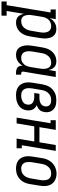

<svg xmlns="http://www.w3.org/2000/svg" viewBox="827 -1468 786 2600"><g transform="rotate(90 1220.0 -168.0)"><path d="M-60 205V135H-10L89 -460H48V-530H179L165 -449Q177 -469 193 -486.5Q209 -504 228.5 -516Q248 -528 270 -533Q292 -538 314 -538Q314 -538 314 -538Q314 -538 314 -538Q340 -538 363.5 -529.5Q387 -521 403.5 -503Q420 -485 428 -461.5Q436 -438 439 -413.5Q442 -389 440.5 -362.5Q439 -336 434 -311L413 -181Q409 -157 402 -134Q395 -111 383.5 -89.5Q372 -68 355 -49Q338 -30 317 -17Q296 -4 272 2Q248 8 225 8Q202 8 180.5 1Q159 -6 144 -21.5Q129 -37 120 -57Q111 -77 107 -99L69 135H132V205ZM205 -62Q221 -62 237.5 -66Q254 -70 269 -79Q284 -88 295.5 -101Q307 -114 315.5 -129Q324 -144 328.5 -160Q333 -176 336 -192L358 -322Q361 -339 361.5 -356.5Q362 -374 359.5 -390Q357 -406 350.5 -421Q344 -436 332.5 -447Q321 -458 305 -463Q289 -468 272 -468Q249 -468 226 -459Q203 -450 186.5 -432Q170 -414 161 -392Q152 -370 148 -347L127 -217Q124 -200 122.5 -182Q121 -164 123 -147.5Q125 -131 130 -115Q135 -99 145.5 -86.5Q156 -74 172 -68Q188 -62 205 -62Z M661 8Q661 8 661 8Q661 8 661 8Q635 8 611.5 -0.5Q588 -9 572 -27Q556 -45 547.5 -68.5Q539 -92 536 -116.5Q533 -141 535 -167.5Q537 -194 541 -219L562 -349Q566 -373 573 -396Q580 -419 591.5 -440.5Q603 -462 620 -481Q637 -500 658 -513Q679 -526 703 -532Q727 -538 750 -538Q773 -538 794.5 -531Q816 -524 831.5 -508.5Q847 -493 855.5 -473Q864 -453 868 -431L884 -530H963L890 -93Q889 -87 890 -81Q891 -75 894.5 -70.5Q898 -66 904 -64Q910 -62 916 -62H931V8H904Q885 8 866 3.5Q847 -1 833.5 -13Q820 -25 814 -43.5Q808 -62 810 -82Q799 -62 783 -44.5Q767 -27 747 -14.5Q727 -2 705 3Q683 8 661 8ZM704 -62Q719 -62 734.5 -65.5Q750 -69 763.5 -77.5Q777 -86 788.5 -98Q800 -110 807.5 -124Q815 -138 819.5 -153Q824 -168 827 -183L848 -313Q851 -330 852.5 -348Q854 -366 852 -382.5Q850 -399 845 -415Q840 -431 829.5 -443.5Q819 -456 803.5 -462Q788 -468 770 -468Q754 -468 737.5 -464Q721 -460 706 -451Q691 -442 679.5 -429Q668 -416 659.5 -401Q651 -386 646.5 -370Q642 -354 639 -338L617 -208Q615 -191 614 -173.5Q613 -156 615.5 -140Q618 -124 624.5 -109Q631 -94 642.5 -83Q654 -72 670 -67Q686 -62 703 -62Z M1211 8Q1181 8 1153 2.5Q1125 -3 1102.5 -18Q1080 -33 1064.5 -55.5Q1049 -78 1042 -105Q1035 -132 1035.5 -161Q1036 -190 1041 -219L1062 -349Q1067 -375 1075 -399.5Q1083 -424 1097.5 -447Q1112 -470 1133 -488Q1154 -506 1178 -518Q1202 -530 1228 -534Q1254 -538 1279 -538Q1302 -538 1324.5 -534.5Q1347 -531 1367 -522Q1387 -513 1402.5 -498Q1418 -483 1427.5 -463Q1437 -443 1439 -420Q1441 -397 1437 -374Q1434 -357 1427 -340Q1420 -323 1407.5 -310Q1395 -297 1378.5 -287.5Q1362 -278 1345 -272Q1364 -263 1379.5 -249Q1395 -235 1404 -216Q1413 -197 1414.5 -175Q1416 -153 1413 -132Q1409 -110 1400 -89Q1391 -68 1375 -51Q1359 -34 1339 -22.5Q1319 -11 1297.5 -4Q1276 3 1254 5.5Q1232 8 1211 8ZM1213 -62Q1226 -62 1239 -63.5Q1252 -65 1265 -69Q1278 -73 1290 -79.5Q1302 -86 1312.5 -95.5Q1323 -105 1328.5 -117.5Q1334 -130 1336 -143Q1338 -157 1336.5 -171.5Q1335 -186 1328.5 -197.5Q1322 -209 1311.5 -217Q1301 -225 1288.5 -230Q1276 -235 1261.5 -237Q1247 -239 1233 -239H1179L1190 -309H1245Q1257 -309 1269 -310Q1281 -311 1293 -314.5Q1305 -318 1317 -324Q1329 -330 1338 -339Q1347 -348 1352.5 -359.5Q1358 -371 1360 -383Q1363 -401 1358.5 -418.5Q1354 -436 1342 -447.5Q1330 -459 1313 -463.5Q1296 -468 1278 -468Q1261 -468 1244 -464.5Q1227 -461 1211.5 -452.5Q1196 -444 1183 -431Q1170 -418 1161 -403Q1152 -388 1147 -371.5Q1142 -355 1139 -338L1117 -208Q1115 -190 1114 -172Q1113 -154 1116 -137.5Q1119 -121 1127 -106Q1135 -91 1148 -80.5Q1161 -70 1178 -66Q1195 -62 1213 -62Z M1513 0 1589 -460H1548V-530H1679L1642 -309H1847L1884 -530H1963L1887 -70H1928V0H1796L1836 -239H1631L1591 0Z M2202 8Q2174 8 2146.5 1.5Q2119 -5 2097.5 -20Q2076 -35 2061.5 -58Q2047 -81 2041 -107.5Q2035 -134 2035.5 -162.5Q2036 -191 2041 -219L2062 -349Q2066 -374 2074.5 -398.5Q2083 -423 2097 -445.5Q2111 -468 2130.5 -486.5Q2150 -505 2174 -517Q2198 -529 2223 -535Q2248 -541 2273 -541Q2302 -541 2328.5 -533Q2355 -525 2377 -510Q2399 -495 2413.5 -472Q2428 -449 2434 -422.5Q2440 -396 2439.5 -367.5Q2439 -339 2434 -311L2413 -181Q2409 -156 2401 -131.5Q2393 -107 2379 -84.5Q2365 -62 2345 -43.5Q2325 -25 2301.5 -13Q2278 -1 2252.5 3.5Q2227 8 2202 8ZM2204 -62Q2220 -62 2236.5 -66Q2253 -70 2268 -78.5Q2283 -87 2295 -100Q2307 -113 2315.5 -128.5Q2324 -144 2328.5 -160Q2333 -176 2336 -192L2358 -322Q2361 -339 2361.5 -356.5Q2362 -374 2359.5 -390.5Q2357 -407 2350.5 -422.5Q2344 -438 2331.5 -448.5Q2319 -459 2303 -463.5Q2287 -468 2269 -468Q2253 -468 2236.5 -464Q2220 -460 2205.5 -451Q2191 -442 2179.5 -429Q2168 -416 2159.5 -401Q2151 -386 2146.5 -370Q2142 -354 2139 -338L2117 -208Q2115 -191 2114 -173.5Q2113 -156 2115.5 -139.5Q2118 -123 2124.5 -108Q2131 -93 2143 -82.5Q2155 -72 2171 -67Q2187 -62 2204 -62Z"/></g></svg>

Font: Iosevka Slab
Style: Italic
Weight: 400
Italic angle: -9°
Monospace: yes
Designer: Belleve Invis
Foundry: Belleve Invis
Version: Version 11.1.0; ttfautohint (v1.8.3)